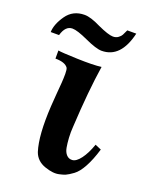

<svg xmlns="http://www.w3.org/2000/svg" viewBox="-144 -736 647 823"><g transform="rotate(20 179.0 -324.5)"><path d="M333 -665Q305 -545 218 -545Q193 -545 141 -569Q91 -592 69 -592Q37 -592 24 -546H-14Q-13 -582 16 -623.5Q45 -665 98 -665Q126 -665 172 -642Q222 -619 243 -619Q257 -619 267 -626.5Q277 -634 280.5 -641Q284 -648 292 -665ZM360 -146Q345 -96 326.5 -62Q308 -28 288 -13.5Q268 1 256.5 6Q245 11 230 14Q203 21 163 7Q123 -7 110 -44Q88 -113 96 -248Q97 -269 100 -303Q103 -337 104.5 -358Q106 -379 106 -399Q106 -419 102 -426Q88 -446 44 -446V-483Q57 -480 131.5 -477.5Q206 -475 242 -480Q224 -364 215 -198Q213 -172 214.5 -147Q216 -122 219.5 -103Q223 -84 233.5 -72.5Q244 -61 260 -62Q278 -63 297.5 -89Q317 -115 332 -158Z"/></g></svg>

Font: GFS Artemisia
Style: Bold
Weight: 700
Designer: Designed by Takis Katsoulidis.
Foundry: Designed by Takis Katsoulidis.
Version: Version 1.0